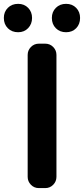

<svg xmlns="http://www.w3.org/2000/svg" viewBox="-50 -964 431 984"><path d="M149.4 0Q125 0 108.4 -17.1Q91.8 -34.2 91.8 -57.6V-682.6Q91.8 -706.1 108.4 -723.1Q125 -740.2 149.4 -740.2H181.6Q206.1 -740.2 222.7 -723.1Q239.3 -706.1 239.3 -682.6V-57.6Q239.3 -34.2 222.7 -17.1Q206.1 0 181.6 0ZM43 -798.8Q10.7 -798.8 -9.8 -819.3Q-30.3 -839.8 -30.3 -872.1Q-30.3 -903.3 -9.8 -923.8Q10.7 -944.3 43 -944.3Q74.2 -944.3 94.2 -923.8Q114.3 -903.3 114.3 -872.1Q114.3 -840.8 94.2 -819.8Q74.2 -798.8 43 -798.8ZM215.8 -872.1Q215.8 -903.3 236.3 -923.8Q256.8 -944.3 288.6 -944.3Q320.3 -944.3 340.3 -923.8Q360.4 -903.3 360.4 -872.1Q360.4 -839.8 340.3 -819.3Q320.3 -798.8 288.6 -798.8Q256.8 -798.8 236.3 -819.3Q215.8 -839.8 215.8 -872.1Z"/></svg>

Font: Gen Jyuu Gothic P Bold
Style: Bold
Weight: 700
Designer: [Source Han Sans]
Ryoko NISHIZUKA  (kana & ideographs); Paul D. Hunt (Latin, Greek & Cyrillic); Wenlong ZHANG  (bopomofo
Version: Version 1.002.20150607